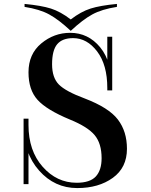

<svg xmlns="http://www.w3.org/2000/svg" viewBox="-20 -937 766 977"><path d="M551 -750H526V-477H551ZM100 -299Q100 -158 179 -69Q258 20 373 20Q482 20 554 -32Q626 -84 626 -180Q626 -268 580 -328.5Q534 -389 411 -436Q314 -472 279.5 -507Q245 -542 245 -610Q245 -681 271 -712Q297 -743 352 -743Q423 -743 474.5 -675Q526 -607 526 -489V-477H551Q551 -622 490 -696Q429 -770 337 -770Q255 -770 190 -716Q125 -662 125 -569Q125 -480 171 -429Q217 -378 335 -329Q426 -292 461.5 -249.5Q497 -207 497 -132Q497 -71 467.5 -39Q438 -7 370 -7Q269 -7 197 -88.5Q125 -170 125 -301V-333H100ZM100 -333V0H125V-333ZM340 -780V-838Q288 -878 239 -893.5Q190 -909 105 -917V-902Q182 -890 230.5 -863.5Q279 -837 340 -780ZM340 -780Q401 -837 449.5 -863.5Q498 -890 575 -902V-917Q490 -909 441 -893.5Q392 -878 340 -838Z"/></svg>

Font: Solide Mirage
Style: Etroit
Weight: 400
Designer: Jérémy Landes
Foundry: Velvetyne Type Foundry
Version: Version 1.1